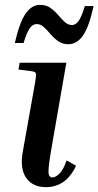

<svg xmlns="http://www.w3.org/2000/svg" viewBox="-20 -765 405 790"><path d="M56 -479 61 -507H253L191 -150Q179 -80 179.5 -57.5Q180 -35 195 -35Q209 -35 225 -51Q241 -67 254 -105L293 -83Q271 -37 240 -16Q209 5 169 5Q114 5 87.5 -33.5Q61 -72 74 -142L124 -423Q130 -457 127.5 -463.5Q125 -470 110 -472ZM261 -583Q237 -583 219.5 -595.5Q202 -608 188 -624.5Q174 -641 160.5 -653.5Q147 -666 131 -666Q114 -666 101.5 -647.5Q89 -629 77 -588H41Q61 -675 86 -710Q111 -745 145 -745Q170 -745 187.5 -732.5Q205 -720 219 -703.5Q233 -687 246.5 -674.5Q260 -662 276 -662Q293 -662 305 -681Q317 -700 329 -740H365Q346 -653 321 -618Q296 -583 261 -583Z"/></svg>

Font: Inria Serif
Style: Bold Italic
Weight: 700
Italic angle: -10°
Designer: Black Foundry Team
Foundry: Black Foundry
Version: Version 1.000; ttfautohint (v1.8.3)